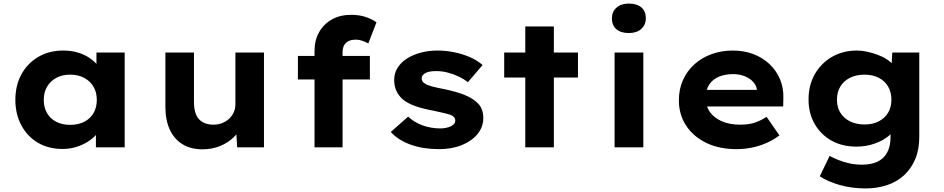

<svg xmlns="http://www.w3.org/2000/svg" viewBox="-20 -825 5286 1075"><path d="M330 9Q251 9 192 -26Q133 -61 99.5 -123.5Q66 -186 66 -266Q66 -347 100 -409Q134 -471 194.5 -506.5Q255 -542 334 -542Q379 -542 417 -530.5Q455 -519 483.5 -499Q512 -479 530.5 -455Q549 -431 555 -405H520V-531H678V0H517V-136L551 -131Q545 -105 526 -80Q507 -55 477 -35Q447 -15 409.5 -3Q372 9 330 9ZM373 -126Q418 -126 451.5 -143Q485 -160 503.5 -191.5Q522 -223 522 -266Q522 -308 503.5 -339.5Q485 -371 451.5 -389Q418 -407 373 -407Q328 -407 295 -389Q262 -371 243.5 -339.5Q225 -308 225 -266Q225 -223 243.5 -191.5Q262 -160 295 -143Q328 -126 373 -126Z M1113 11Q1049 11 1002.5 -17Q956 -45 931 -98.5Q906 -152 906 -227V-531H1066V-253Q1066 -212 1077.5 -184Q1089 -156 1114 -141.5Q1139 -127 1175 -127Q1201 -127 1223 -135.5Q1245 -144 1262 -159.5Q1279 -175 1288.5 -195.5Q1298 -216 1298 -242V-531H1458V0H1308L1301 -109L1330 -121Q1319 -86 1288 -56Q1257 -26 1212.5 -7.5Q1168 11 1113 11Z M1741 0V-540Q1741 -599 1766.5 -644.5Q1792 -690 1838 -716Q1884 -742 1945 -742Q1992 -742 2027.5 -730Q2063 -718 2088 -700L2042 -582Q2028 -590 2009.5 -596.5Q1991 -603 1973 -603Q1947 -603 1930.5 -594.5Q1914 -586 1906 -570Q1898 -554 1898 -532V0H1820Q1795 0 1775 0Q1755 0 1741 0ZM1648 -380V-512H2051V-380Z M2437 10Q2349 10 2279.5 -15Q2210 -40 2168 -86L2265 -172Q2299 -140 2346 -123Q2393 -106 2445 -106Q2461 -106 2476.5 -109Q2492 -112 2503.5 -117.5Q2515 -123 2522 -131Q2529 -139 2529 -151Q2529 -170 2505 -181Q2488 -187 2462 -193Q2436 -199 2403 -206Q2348 -216 2306.5 -230.5Q2265 -245 2237 -267Q2213 -288 2200 -315Q2187 -342 2187 -378Q2187 -415 2206 -445.5Q2225 -476 2259 -497.5Q2293 -519 2337 -530.5Q2381 -542 2429 -542Q2477 -542 2523 -532.5Q2569 -523 2610 -505.5Q2651 -488 2682 -461L2600 -365Q2578 -382 2549 -396Q2520 -410 2487.5 -418.5Q2455 -427 2424 -427Q2407 -427 2391.5 -425Q2376 -423 2365 -417.5Q2354 -412 2347.5 -404.5Q2341 -397 2341 -386Q2341 -377 2346 -369Q2351 -361 2361 -356Q2375 -347 2402.5 -340Q2430 -333 2472 -325Q2533 -312 2576 -295.5Q2619 -279 2645 -256Q2666 -240 2676 -216.5Q2686 -193 2686 -165Q2686 -114 2653.5 -74.5Q2621 -35 2565.5 -12.5Q2510 10 2437 10Z M2921 0V-677H3081V0ZM2803 -391V-531H3216V-391Z M3421 0V-531H3582V0ZM3501 -640Q3456 -640 3431 -661.5Q3406 -683 3406 -723Q3406 -759 3431.5 -782Q3457 -805 3501 -805Q3546 -805 3571 -783.5Q3596 -762 3596 -723Q3596 -686 3570.5 -663Q3545 -640 3501 -640Z M4103 10Q4006 10 3933.5 -25.5Q3861 -61 3821 -122.5Q3781 -184 3781 -263Q3781 -326 3804 -377Q3827 -428 3868 -465Q3909 -502 3964 -522Q4019 -542 4083 -542Q4145 -542 4197 -522.5Q4249 -503 4287.5 -467Q4326 -431 4347 -382Q4368 -333 4366 -274L4365 -229H3886L3863 -322H4235L4218 -302V-322Q4215 -347 4196.5 -367Q4178 -387 4149 -398.5Q4120 -410 4085 -410Q4040 -410 4005 -395.5Q3970 -381 3950.5 -351Q3931 -321 3931 -275Q3931 -231 3954.5 -198Q3978 -165 4021.5 -146Q4065 -127 4124 -127Q4175 -127 4209.5 -139.5Q4244 -152 4272 -171L4344 -67Q4311 -42 4271.5 -24.5Q4232 -7 4189.5 1.5Q4147 10 4103 10Z M4827 230Q4748 230 4680.5 210.5Q4613 191 4570 162L4625 48Q4647 60 4674.5 71Q4702 82 4735 89.5Q4768 97 4807 97Q4858 97 4893.5 80Q4929 63 4947.5 28.5Q4966 -6 4966 -56V-129L4997 -124Q4989 -92 4957 -65Q4925 -38 4877 -21Q4829 -4 4775 -4Q4696 -4 4636 -37.5Q4576 -71 4541.5 -130.5Q4507 -190 4507 -268Q4507 -348 4542 -409.5Q4577 -471 4638 -506.5Q4699 -542 4779 -542Q4806 -542 4835.5 -535.5Q4865 -529 4893.5 -518.5Q4922 -508 4945.5 -492.5Q4969 -477 4984.5 -458.5Q5000 -440 5002 -419L4969 -411L4976 -531H5127V-59Q5127 12 5104.5 65.5Q5082 119 5042 156Q5002 193 4946.5 211.5Q4891 230 4827 230ZM4821 -128Q4866 -128 4900 -145.5Q4934 -163 4952.5 -194Q4971 -225 4971 -267Q4971 -309 4952.5 -340.5Q4934 -372 4900 -389.5Q4866 -407 4821 -407Q4774 -407 4739 -389.5Q4704 -372 4685 -340.5Q4666 -309 4666 -267Q4666 -225 4685 -194Q4704 -163 4739 -145.5Q4774 -128 4821 -128Z"/></svg>

Font: Lexend Exa
Style: Bold
Weight: 700
Designer: Bonnie Shaver-Troup, Thomas Jockin
Foundry: Lexend
Version: Version 1.007